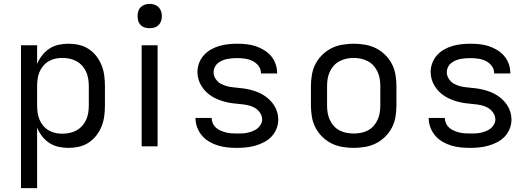

<svg xmlns="http://www.w3.org/2000/svg" viewBox="-20 -753 2740 988"><path d="M88 215V-520H171V-424Q181 -448 197 -468.5Q213 -489 234.5 -503Q256 -517 281.5 -522.5Q307 -528 332 -528Q360 -528 386.5 -522Q413 -516 436 -501Q459 -486 476 -464Q493 -442 503 -416.5Q513 -391 516.5 -364Q520 -337 520 -310V-210Q520 -183 516.5 -156Q513 -129 503 -103.5Q493 -78 476 -56Q459 -34 436 -19Q413 -4 386.5 2Q360 8 332 8Q307 8 281.5 2.5Q256 -3 234.5 -17Q213 -31 197 -51.5Q181 -72 171 -96V215ZM301 -65Q320 -65 338.5 -69Q357 -73 373.5 -82Q390 -91 403 -105.5Q416 -120 423.5 -137Q431 -154 434 -172.5Q437 -191 437 -210V-310Q437 -329 434 -347.5Q431 -366 423.5 -383Q416 -400 403 -414.5Q390 -429 373.5 -438Q357 -447 338.5 -451Q320 -455 301 -455Q282 -455 264 -451Q246 -447 230 -437.5Q214 -428 202 -413.5Q190 -399 183 -382Q176 -365 173.5 -346.5Q171 -328 171 -310V-210Q171 -192 173.5 -173.5Q176 -155 183 -138Q190 -121 202 -106.5Q214 -92 230 -82.5Q246 -73 264 -69Q282 -65 301 -65Z M709 0V-520H791V0ZM750 -608Q737 -608 725 -611.5Q713 -615 704 -624Q695 -633 691.5 -645Q688 -657 688 -670Q688 -683 691.5 -695Q695 -707 704 -716Q713 -725 725 -729Q737 -733 750 -733Q763 -733 775 -729Q787 -725 796 -716Q805 -707 809 -695Q813 -683 813 -670Q813 -657 809 -645Q805 -633 796 -624Q787 -615 775 -611.5Q763 -608 750 -608Z M1199 8Q1174 8 1150 5.5Q1126 3 1102.5 -4Q1079 -11 1057.5 -23.5Q1036 -36 1020 -54.5Q1004 -73 995 -96.5Q986 -120 986 -144V-146H1069Q1069 -132 1075 -118.5Q1081 -105 1092 -95.5Q1103 -86 1116 -80.5Q1129 -75 1142.5 -71.5Q1156 -68 1170.5 -67Q1185 -66 1199 -66Q1213 -66 1226.5 -66.5Q1240 -67 1253.5 -70Q1267 -73 1280 -78Q1293 -83 1304 -91.5Q1315 -100 1322 -112.5Q1329 -125 1329 -138Q1329 -157 1317.5 -173.5Q1306 -190 1289.5 -199Q1273 -208 1254 -212Q1235 -216 1216 -217.5Q1197 -219 1178 -221.5Q1159 -224 1140.5 -228.5Q1122 -233 1104.5 -240Q1087 -247 1070.5 -257Q1054 -267 1040.5 -280.5Q1027 -294 1017 -310Q1007 -326 1001.5 -344.5Q996 -363 996 -383Q996 -406 1004.5 -428.5Q1013 -451 1028.5 -468.5Q1044 -486 1065 -498Q1086 -510 1108.5 -516.5Q1131 -523 1154.5 -525.5Q1178 -528 1201 -528Q1225 -528 1248.5 -525.5Q1272 -523 1295 -515.5Q1318 -508 1338.5 -495.5Q1359 -483 1374.5 -465Q1390 -447 1398 -424Q1406 -401 1406 -378V-375H1323V-376Q1323 -397 1310.5 -413.5Q1298 -430 1280 -439Q1262 -448 1241.5 -451Q1221 -454 1201 -454Q1188 -454 1175 -453Q1162 -452 1149 -449.5Q1136 -447 1123.5 -441.5Q1111 -436 1101 -428Q1091 -420 1085 -407.5Q1079 -395 1079 -382Q1079 -363 1090 -346.5Q1101 -330 1118 -321Q1135 -312 1153.5 -308Q1172 -304 1191 -302.5Q1210 -301 1229 -298.5Q1248 -296 1266.5 -291.5Q1285 -287 1303 -280Q1321 -273 1337 -263Q1353 -253 1367 -239.5Q1381 -226 1391 -210Q1401 -194 1406.5 -175.5Q1412 -157 1412 -138Q1412 -114 1403 -91Q1394 -68 1377.5 -50.5Q1361 -33 1339 -21.5Q1317 -10 1294 -3.5Q1271 3 1247 5.5Q1223 8 1199 8Z M1800 8Q1771 8 1741.5 3Q1712 -2 1686 -15Q1660 -28 1638.5 -49Q1617 -70 1603.5 -96Q1590 -122 1585 -151.5Q1580 -181 1580 -210V-310Q1580 -339 1585 -368.5Q1590 -398 1603.5 -424Q1617 -450 1638.5 -471Q1660 -492 1686 -505Q1712 -518 1741.5 -523Q1771 -528 1800 -528Q1829 -528 1858.5 -523Q1888 -518 1914 -505Q1940 -492 1961.5 -471Q1983 -450 1996.5 -424Q2010 -398 2015 -368.5Q2020 -339 2020 -310V-210Q2020 -181 2015 -151.5Q2010 -122 1996.5 -96Q1983 -70 1961.5 -49Q1940 -28 1914 -15Q1888 -2 1858.5 3Q1829 8 1800 8ZM1800 -66Q1819 -66 1837.5 -69.5Q1856 -73 1873 -82Q1890 -91 1902.5 -105Q1915 -119 1923 -136.5Q1931 -154 1934 -172.5Q1937 -191 1937 -210V-310Q1937 -329 1934 -347.5Q1931 -366 1923 -383.5Q1915 -401 1902.5 -415Q1890 -429 1873 -438Q1856 -447 1837.5 -451Q1819 -455 1800 -455Q1781 -455 1762.5 -451Q1744 -447 1727 -438Q1710 -429 1697.5 -415Q1685 -401 1677 -383.5Q1669 -366 1666 -347.5Q1663 -329 1663 -310V-210Q1663 -191 1666 -172.5Q1669 -154 1677 -136.5Q1685 -119 1697.5 -105Q1710 -91 1727 -82Q1744 -73 1762.5 -69.5Q1781 -66 1800 -66Z M2399 8Q2374 8 2350 5.5Q2326 3 2302.5 -4Q2279 -11 2257.5 -23.5Q2236 -36 2220 -54.5Q2204 -73 2195 -96.5Q2186 -120 2186 -144V-146H2269Q2269 -132 2275 -118.5Q2281 -105 2292 -95.5Q2303 -86 2316 -80.5Q2329 -75 2342.5 -71.5Q2356 -68 2370.5 -67Q2385 -66 2399 -66Q2413 -66 2426.5 -66.5Q2440 -67 2453.5 -70Q2467 -73 2480 -78Q2493 -83 2504 -91.5Q2515 -100 2522 -112.5Q2529 -125 2529 -138Q2529 -157 2517.5 -173.5Q2506 -190 2489.5 -199Q2473 -208 2454 -212Q2435 -216 2416 -217.5Q2397 -219 2378 -221.5Q2359 -224 2340.5 -228.5Q2322 -233 2304.5 -240Q2287 -247 2270.5 -257Q2254 -267 2240.5 -280.5Q2227 -294 2217 -310Q2207 -326 2201.5 -344.5Q2196 -363 2196 -383Q2196 -406 2204.5 -428.5Q2213 -451 2228.5 -468.5Q2244 -486 2265 -498Q2286 -510 2308.5 -516.5Q2331 -523 2354.5 -525.5Q2378 -528 2401 -528Q2425 -528 2448.5 -525.5Q2472 -523 2495 -515.5Q2518 -508 2538.5 -495.5Q2559 -483 2574.5 -465Q2590 -447 2598 -424Q2606 -401 2606 -378V-375H2523V-376Q2523 -397 2510.5 -413.5Q2498 -430 2480 -439Q2462 -448 2441.5 -451Q2421 -454 2401 -454Q2388 -454 2375 -453Q2362 -452 2349 -449.5Q2336 -447 2323.5 -441.5Q2311 -436 2301 -428Q2291 -420 2285 -407.5Q2279 -395 2279 -382Q2279 -363 2290 -346.5Q2301 -330 2318 -321Q2335 -312 2353.5 -308Q2372 -304 2391 -302.5Q2410 -301 2429 -298.5Q2448 -296 2466.5 -291.5Q2485 -287 2503 -280Q2521 -273 2537 -263Q2553 -253 2567 -239.5Q2581 -226 2591 -210Q2601 -194 2606.5 -175.5Q2612 -157 2612 -138Q2612 -114 2603 -91Q2594 -68 2577.5 -50.5Q2561 -33 2539 -21.5Q2517 -10 2494 -3.5Q2471 3 2447 5.5Q2423 8 2399 8Z"/></svg>

Font: Iosevka Aile
Style: Regular
Weight: 400
Designer: Belleve Invis
Foundry: Belleve Invis
Version: Version 28.0.1; ttfautohint (v1.8.4)